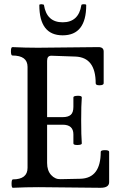

<svg xmlns="http://www.w3.org/2000/svg" viewBox="-20 -890 568 913"><path d="M278 -722Q167 -722 167 -866Q167 -870 177 -870Q189 -869 189 -866Q202 -784 278 -784Q354 -784 367 -866Q368 -870 379 -870Q390 -870 390 -866Q390 -722 278 -722ZM41 3Q35 3 35 -16.5Q35 -36 41 -37Q111 -37 111 -92V-572Q111 -626 39 -626Q32 -626 32 -646Q32 -666 39 -666Q100 -663 160 -663Q208 -663 304 -664.5Q400 -666 448 -666Q473 -666 473 -645V-494Q473 -485 454 -484.5Q435 -484 435 -494Q435 -617 339 -621L224 -625Q204 -625 204 -601V-333H278Q304 -333 316.5 -344Q329 -355 329 -382V-427Q329 -434 349 -434.5Q369 -435 369 -427Q366 -391 366 -318Q366 -245 369 -208Q369 -201 349 -200.5Q329 -200 329 -208V-251Q329 -297 278 -297H204V-115Q204 -79 223 -58Q242 -37 268 -38L363 -40Q459 -43 459 -168Q459 -176 479 -176Q499 -176 499 -168V-24Q499 3 458 3Q410 3 311.5 1.5Q213 0 164 0Q102 0 41 3Z"/></svg>

Font: Junicode Cond Medium
Style: Regular
Weight: 500
Width: 3
Designer: Peter S. Baker
Version: Version 2.201